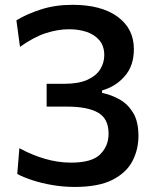

<svg xmlns="http://www.w3.org/2000/svg" viewBox="-20 -746 619 778"><path d="M283 11.5Q237.5 11.5 193 4Q148.5 -3.5 111.2 -15.8Q74 -28 50 -41L58.5 -145.5Q109 -118 162 -102.5Q215 -87 268 -87Q352.5 -87 386.2 -120.8Q420 -154.5 420 -204.5Q420 -265.5 377 -289.8Q334 -314 251.5 -314H169V-406.5H241.5Q299 -406.5 334.5 -422.8Q370 -439 386.2 -465.5Q402.5 -492 402.5 -522Q402.5 -559.5 382.8 -582.8Q363 -606 330.8 -616.8Q298.5 -627.5 260 -627.5Q214.5 -627.5 165.2 -611.5Q116 -595.5 61 -556L46.5 -663.5Q85.5 -688 144.2 -707.2Q203 -726.5 273.5 -726.5Q390.5 -726.5 456.5 -678.2Q522.5 -630 522.5 -547Q522.5 -479.5 485.5 -437.2Q448.5 -395 393.5 -379.5V-369.5Q431 -362 464.8 -343Q498.5 -324 519.8 -288.5Q541 -253 541 -195Q541 -140 516.5 -93Q492 -46 435.5 -17.2Q379 11.5 283 11.5Z"/></svg>

Font: Heraclito Medium
Style: Regular
Weight: 500
Designer: Kostas Bartsokas (font) & Cristiano Sobral (main changes)
Foundry: Kostas Bartsokas (font) & Cristiano Sobral (main changes)
Version: Version 1.00;July 8, 2020;FontCreator 13.0.0.2655 64-bit